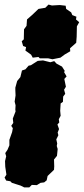

<svg xmlns="http://www.w3.org/2000/svg" viewBox="-28 -791 366 839"><path d="M146 -536 140 -542 115 -539 108 -552 83 -570 86 -585 73 -590 67 -611 76 -619 77 -663 88 -678 90 -706 114 -727 140 -752 170 -757 184 -771 199 -767 233 -769 259 -766 261 -752 283 -737 288 -725 306 -718 304 -706 318 -694 308 -676 307 -630 305 -604 278 -580 279 -567 255 -553 236 -539 201 -532 183 -536ZM100 28H78L62 20L24 8L17 1L-1 -2L-8 -15L0 -28L-5 -62L-6 -87L-1 -108L-5 -122L5 -137L13 -156V-180L25 -214L28 -231L21 -241L30 -254L28 -273L40 -304L39 -312L40 -331L36 -347L40 -374L39 -397V-408L47 -437L61 -454L68 -483L83 -488L97 -504L107 -506L137 -525L160 -527L192 -519L209 -524L219 -513L243 -500L255 -481L252 -476L263 -457L253 -446L260 -412L252 -399L257 -381L248 -369L247 -346L237 -339L235 -307L237 -285L229 -270L231 -256L223 -247L230 -227L224 -212L227 -200L218 -182L222 -164L220 -153L224 -140L221 -110L208 -94L209 -64L208 -49L180 -22L176 -3L165 6L149 8L133 18L111 17Z"/></svg>

Font: Winky Rough Black
Style: Italic
Weight: 900
Italic angle: -8.97852°
Designer: Simon Atzbach
Foundry: typofactur
Version: Version 1.206; ttfautohint (v1.8.4.7-5d5b)